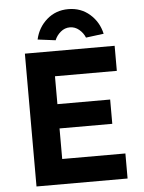

<svg xmlns="http://www.w3.org/2000/svg" viewBox="-60 -961 755 1008"><g transform="rotate(-5 317.5 -456.5)"><path d="M91 0V-700H564V-568H238V-421H516V-293H238V-132H571V0ZM258 -756 164 -768Q178 -831 225 -872Q272 -913 338 -913Q404 -913 451 -872Q498 -831 512 -768L418 -756Q408 -781 386.5 -799Q365 -817 338 -817Q311 -817 289.5 -799Q268 -781 258 -756Z"/></g></svg>

Font: Lexend Deca SemiBold
Style: Regular
Weight: 600
Designer: Bonnie Shaver-Troup, Thomas Jockin
Foundry: Lexend
Version: Version 1.008; ttfautohint (v1.8.4.7-5d5b)